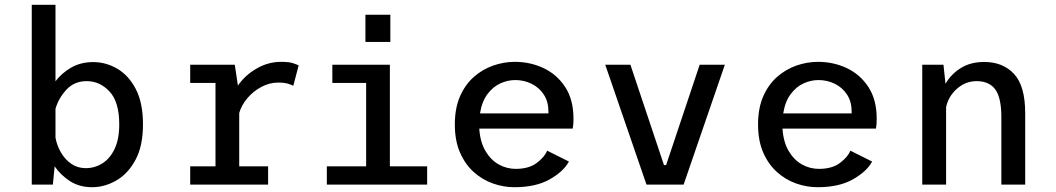

<svg xmlns="http://www.w3.org/2000/svg" viewBox="-20 -770 4405 801"><path d="M112.5 0V-750H211.5V-431Q237 -465 277 -488Q317 -511 369 -511Q421.5 -511 469 -483.5Q516.5 -456 546.5 -398.5Q576.5 -341 576.5 -251Q576.5 -161 545.2 -103Q514 -45 465.2 -17Q416.5 11 364 11Q311.5 11 272.2 -14.2Q233 -39.5 208 -76L200.5 0ZM341.5 -431.5Q290 -431.5 257 -395.8Q224 -360 211.5 -316V-195.5Q217.5 -162.5 234.5 -133.5Q251.5 -104.5 277.5 -86.5Q303.5 -68.5 338 -68.5Q375.5 -68.5 407.2 -88.5Q439 -108.5 458.2 -149Q477.5 -189.5 477.5 -251Q477.5 -344.5 437.2 -388Q397 -431.5 341.5 -431.5Z M773.5 0V-76H879V-424H773.5V-500H959.5L972.5 -413Q1002.5 -456.5 1050.8 -484.2Q1099 -512 1152.5 -512Q1186 -512 1203 -506.2Q1220 -500.5 1226 -497L1203.5 -412Q1198.5 -415.5 1182.5 -420.5Q1166.5 -425.5 1140 -425.5Q1104 -425.5 1070 -407.2Q1036 -389 1011.5 -359.8Q987 -330.5 978 -298.5V-76H1098.5V0Z M1504.5 -708.5H1608.5V-595H1504.5ZM1343.5 0V-76H1507.5V-424H1366.5V-500H1606.5V-76H1762V0Z M2126 11Q2080.5 11 2036.5 -4.5Q1992.5 -20 1956.5 -52.2Q1920.5 -84.5 1899 -133.8Q1877.5 -183 1877.5 -251Q1877.5 -318.5 1899 -367.8Q1920.5 -417 1956.8 -449Q1993 -481 2037.5 -496.5Q2082 -512 2128 -512Q2192 -512 2247.8 -485.8Q2303.5 -459.5 2338 -406.8Q2372.5 -354 2372.5 -274.5Q2372.5 -265 2371.8 -253.2Q2371 -241.5 2369 -233.5H1979.5Q1983 -178 2005 -140.5Q2027 -103 2060.2 -84.2Q2093.5 -65.5 2131.5 -65.5Q2187 -65.5 2220 -90.8Q2253 -116 2262.5 -141.5L2353.5 -96Q2330.5 -54 2272.8 -21.5Q2215 11 2126 11ZM2129.5 -436Q2098 -436 2067.2 -422Q2036.5 -408 2013.5 -377.2Q1990.5 -346.5 1982.5 -297H2268V-305Q2268 -345.5 2249 -375Q2230 -404.5 2198.2 -420.2Q2166.5 -436 2129.5 -436Z M2677 0 2505 -500H2610L2750 -81.5H2759L2899 -500H3004L2832 0Z M3391 11Q3345.5 11 3301.5 -4.5Q3257.5 -20 3221.5 -52.2Q3185.5 -84.5 3164 -133.8Q3142.5 -183 3142.5 -251Q3142.5 -318.5 3164 -367.8Q3185.5 -417 3221.8 -449Q3258 -481 3302.5 -496.5Q3347 -512 3393 -512Q3457 -512 3512.8 -485.8Q3568.5 -459.5 3603 -406.8Q3637.5 -354 3637.5 -274.5Q3637.5 -265 3636.8 -253.2Q3636 -241.5 3634 -233.5H3244.5Q3248 -178 3270 -140.5Q3292 -103 3325.2 -84.2Q3358.5 -65.5 3396.5 -65.5Q3452 -65.5 3485 -90.8Q3518 -116 3527.5 -141.5L3618.5 -96Q3595.5 -54 3537.8 -21.5Q3480 11 3391 11ZM3394.5 -436Q3363 -436 3332.2 -422Q3301.5 -408 3278.5 -377.2Q3255.5 -346.5 3247.5 -297H3533V-305Q3533 -345.5 3514 -375Q3495 -404.5 3463.2 -420.2Q3431.5 -436 3394.5 -436Z M3827.5 0V-500H3916L3924.5 -420.5Q3947 -460 3987.8 -485.8Q4028.5 -511.5 4086 -511.5Q4164 -511.5 4210.5 -461.5Q4257 -411.5 4257 -297.5V0H4157.5V-282.5Q4157.5 -362 4132.2 -396.8Q4107 -431.5 4054 -431.5Q4008.5 -431.5 3972.8 -400.2Q3937 -369 3927 -323V0Z"/></svg>

Font: Trispace
Style: Regular
Weight: 400
Designer: Tyler Finck
Foundry: Etcetera Type Company
Version: Version 1.210; ttfautohint (v1.8.3)